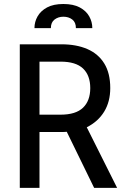

<svg xmlns="http://www.w3.org/2000/svg" viewBox="-20 -916 612 936"><path d="M76.5 0V-700H280Q352.5 -700 406 -676.8Q459.5 -653.5 488.5 -606.2Q517.5 -559 517.5 -486.5Q517.5 -420.5 488 -372Q458.5 -323.5 403 -295.5L551 0H439L305.5 -273.5Q302 -273.5 297 -273Q292 -272.5 287 -272.5H172.5V0ZM172.5 -357H275.5Q349.5 -357 384.8 -391Q420 -425 420 -486.5Q420 -548.5 384.8 -582Q349.5 -615.5 275.5 -615.5H172.5ZM289 -896.5Q337.5 -896.5 368.8 -879.8Q400 -863 415 -836.2Q430 -809.5 430 -779H350Q350 -807.5 332.2 -821Q314.5 -834.5 289 -834.5Q264 -834.5 246 -820.8Q228 -807 228 -779H148Q148 -809.5 163.2 -836.2Q178.5 -863 209.5 -879.8Q240.5 -896.5 289 -896.5Z"/></svg>

Font: Cabin
Style: Regular
Weight: 400
Width: 4
Designer: Pablo Impallari
Foundry: Pablo Impallari. http://www.impallari.com Igino Marini. http://www.ikern.com
Version: Version 3.001